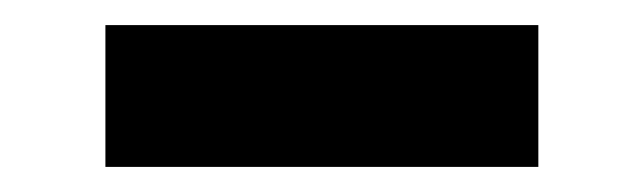

<svg xmlns="http://www.w3.org/2000/svg" viewBox="-20 -372 513 153"><path d="M64 -352H409V-239H64Z"/></svg>

Font: Uncut Sans Variable
Style: Regular
Weight: 400
Designer: Kasper Nordkvist
Foundry: UNCUT.wtf
Version: Version 1.304;Glyphs 3.2 (3246)